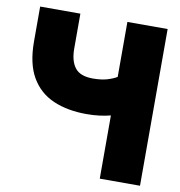

<svg xmlns="http://www.w3.org/2000/svg" viewBox="-81 -798 818 872"><g transform="rotate(10 328.0 -361.5)"><path d="M325.7 -278.3Q238.3 -278.3 172.6 -306.6Q106.9 -335 70.6 -397.2Q34.2 -459.5 34.2 -562V-722.7H219.7V-562Q219.7 -504.4 243.9 -473.4Q268.1 -442.4 325.7 -442.4Q364.7 -442.4 391.8 -450.4Q418.9 -458.5 436.5 -469.2V-722.7H622.1V0H436.5V-291.5Q414.1 -285.6 386.5 -282Q358.9 -278.3 325.7 -278.3Z"/></g></svg>

Font: Giphurs Black
Style: Regular
Weight: 900
Version: Version 0.920; ttfautohint (v1.8.4.7-5d5b)